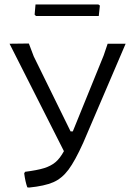

<svg xmlns="http://www.w3.org/2000/svg" viewBox="-20 -837 603 865"><path d="M546 -640 355 -194Q318 -112 288.5 -72.5Q259 -33 220 -16Q181 1 111 8L103 7Q94 -18 89 -56L93 -63Q148 -70 178.5 -79.5Q209 -89 229.5 -106Q250 -123 268 -156L23 -640L110 -641L132 -583L298 -245H308L447 -587L465 -640ZM430 -812 425 -765H142L136 -771L140 -817H423Z"/></svg>

Font: Alegreya Sans
Style: Regular
Weight: 400
Designer: Juan Pablo del Peral
Foundry: Huerta Tipografica
Version: Version 2.008; ttfautohint (v1.6)